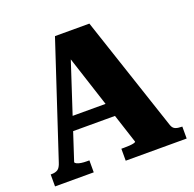

<svg xmlns="http://www.w3.org/2000/svg" viewBox="-125 -838 973 965"><g transform="rotate(-20 361.0 -355.0)"><path d="M165 -303H440V-230H161ZM279 -643 311 -601 141 -82Q141 -77 150 -72.5Q159 -68 173 -66Q187 -64 202 -64H216V0H9V-64H14Q35 -64 47.5 -72.5Q60 -81 68 -107L267 -710H451L657 -92Q663 -75 676 -69.5Q689 -64 709 -64H713V0H387V-64H403Q417 -64 431.5 -65Q446 -66 455 -68.5Q464 -71 464 -74Z"/></g></svg>

Font: Roboto Serif 36pt
Style: Bold
Weight: 700
Version: Version 1.008